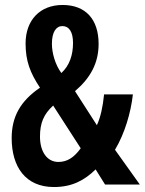

<svg xmlns="http://www.w3.org/2000/svg" viewBox="-20 -743 583 773"><path d="M232 -723C141 -723 83 -662 83 -568C83 -498 101 -450 141 -390C62 -336 27 -273 27 -187C27 -71 83 10 197 10C269 10 319 -16 365 -61L403 0H543L443 -140C482 -205 507 -290 515 -363H399C394 -313 385 -271 370 -239L282 -376C344 -429 377 -489 377 -566C377 -665 325 -723 232 -723ZM231 -638C258 -638 274 -615 274 -570C274 -522 260 -479 227 -449C202 -483 189 -530 189 -567C189 -614 206 -638 231 -638ZM194 -318 305 -146C278 -109 251 -91 215 -91C169 -91 141 -133 141 -193C141 -248 156 -283 194 -318Z"/></svg>

Font: Noto Sans Arabic UI XCn SmBd
Style: Regular
Weight: 600
Width: 2
Designer: Monotype Design Team, Nadine Chahine and Nizar Qandah
Foundry: Monotype Imaging Inc.
Version: Version 2.010